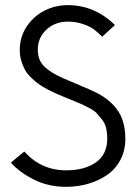

<svg xmlns="http://www.w3.org/2000/svg" viewBox="-20 -722 531 744"><path d="M425.3 -625 376 -579.6Q357.9 -597.7 344 -608.2Q330.1 -618.7 302.7 -628.4Q275.4 -638.2 242.7 -638.2Q193.8 -638.2 160.2 -607.4Q126.5 -576.7 126.5 -528.8Q126.5 -505.4 135 -487.3Q143.6 -469.2 162.6 -454.6Q181.6 -439.9 202.4 -429.4Q223.1 -418.9 256.8 -405.3Q337.4 -372.1 364.7 -356.9Q432.1 -318.4 453.6 -260.3Q465.8 -226.6 465.8 -184.1Q465.8 -138.7 446.5 -102.3Q427.2 -65.9 394.5 -43.7Q361.8 -21.5 321.3 -9.8Q280.8 2 235.8 2Q167.5 2 111.8 -25.9Q56.2 -53.7 22 -91.8L74.2 -134.8Q139.6 -62 235.8 -62Q308.1 -62 351.8 -93Q395.5 -124 395.5 -184.1Q395.5 -207.5 391.1 -226.1Q386.7 -244.6 374.5 -259.8Q362.3 -274.9 353.8 -284.2Q345.2 -293.5 322.5 -305.2Q299.8 -316.9 290 -321Q280.3 -325.2 251.5 -336.9Q237.3 -342.8 230 -345.7Q209 -354.5 195.1 -360.6Q181.2 -366.7 161.4 -377.2Q141.6 -387.7 128.4 -397.5Q115.2 -407.2 100.3 -421.6Q85.4 -436 76.9 -451.2Q68.4 -466.3 62.5 -486.3Q56.6 -506.3 56.6 -528.8Q56.6 -578.1 82.8 -618.2Q108.9 -658.2 151.4 -680.2Q193.8 -702.1 242.7 -702.1Q346.7 -702.1 425.3 -625Z"/></svg>

Font: LilGrotesk
Style: Regular
Weight: 400
Designer: BSozoo
Foundry: BSozoo
Version: Version 1.004;PS 001.004;hotconv 1.0.70;makeotf.lib2.5.58329